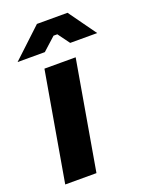

<svg xmlns="http://www.w3.org/2000/svg" viewBox="-137 -790 663 861"><g transform="rotate(-20 194.5 -360.0)"><path d="M22 0H171L261 -520H112ZM389 -589 295 -720H149L9 -589H139L201 -645H219L260 -589Z"/></g></svg>

Font: Fixel Display 20240404
Style: Bold Italic
Weight: 700
Italic angle: -10°
Designer: AlfaBravo + MacPaw
Foundry: Kyrylo Tkachov, Marchela Mozhyna, Serhii Makarenko, Maria Weinstein, Zakhar Kryvoshyya
Version: Version 1.211;Glyphs 3.2 (3225)